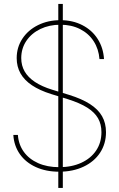

<svg xmlns="http://www.w3.org/2000/svg" viewBox="-20 -838 590 949"><path d="M268.1 -818.4H290.5V90.8H268.1ZM45.9 -170.9H68.4Q71.8 -123.5 97.7 -87.6Q123.5 -51.8 168.5 -31.7Q213.4 -11.7 272.5 -11.7Q334.5 -11.7 381.8 -33.4Q429.2 -55.2 455.3 -94.2Q481.4 -133.3 481.4 -184.6Q481.4 -224.1 464.4 -253.7Q447.3 -283.2 410.9 -306.2Q374.5 -329.1 315.4 -347.7L233.4 -373Q175.8 -391.1 137.9 -416.5Q100.1 -441.9 81.3 -475.3Q62.5 -508.8 62.5 -550.8Q62.5 -604 90.6 -646.7Q118.7 -689.5 168 -713.9Q217.3 -738.3 278.3 -738.3Q339.4 -738.3 387.2 -713.6Q435.1 -689 462.9 -645.3Q490.7 -601.6 494.1 -545.9H471.7Q467.8 -595.7 443.1 -634Q418.5 -672.4 376 -694.1Q333.5 -715.8 278.3 -715.8Q223.6 -715.8 179.4 -694.6Q135.3 -673.3 110.1 -635.7Q85 -598.1 85 -550.8Q85 -514.2 101.8 -484.9Q118.7 -455.6 152.8 -432.9Q187 -410.2 238.3 -394.5L321.3 -369.1Q384.3 -349.6 424.6 -323.7Q464.8 -297.9 484.4 -263.7Q503.9 -229.5 503.9 -184.6Q503.9 -127.9 474.9 -83.5Q445.8 -39.1 393.1 -14.2Q340.3 10.7 272.5 10.7Q207.5 10.7 157.2 -12.2Q106.9 -35.2 78.1 -76.2Q49.3 -117.2 45.9 -170.9Z"/></svg>

Font: Intratopia Thin
Style: Regular
Weight: 100
Designer: Rasmus Andersson
Foundry: rsms
Version: Version 3.000;Glyphs 3.2.3 (3260)